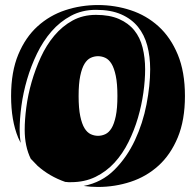

<svg xmlns="http://www.w3.org/2000/svg" viewBox="-20 -731 778 762"><path d="M556 -456Q556 -413 549 -363Q542 -313 527.5 -263.5Q513 -214 490 -167.5Q467 -121 434.5 -85.5Q402 -50 359 -29Q316 -8 262 -8Q257 -8 251.5 -8Q246 -8 241 -9H239Q176 -31 129 -73L102 -101Q78 -150 78 -216Q78 -256 84.5 -305.5Q91 -355 105.5 -405.5Q120 -456 142 -504Q164 -552 195.5 -589.5Q227 -627 268 -649.5Q309 -672 361 -672Q415 -672 452.5 -655.5Q490 -639 513 -610.5Q536 -582 546 -542Q556 -502 556 -456ZM576 -456Q576 -507 564.5 -550Q553 -593 527.5 -624.5Q502 -656 461 -674Q420 -692 361 -692Q306 -692 262 -668.5Q218 -645 184.5 -606.5Q151 -568 127 -518.5Q103 -469 87.5 -416Q72 -363 65 -311Q58 -259 58 -216Q58 -202 59 -189Q60 -176 62 -164L52 -185Q24 -253 24 -350Q24 -446 52.5 -514.5Q81 -583 129 -626.5Q177 -670 239 -690.5Q301 -711 369 -711Q436 -711 498.5 -690.5Q561 -670 609 -626.5Q657 -583 685.5 -514.5Q714 -446 714 -350Q714 -254 685.5 -185.5Q657 -117 609 -73.5Q561 -30 498.5 -9.5Q436 11 369 11Q355 11 340.5 10Q326 9 312 7Q384 -7 434 -57Q484 -107 515.5 -174.5Q547 -242 561.5 -317Q576 -392 576 -456ZM446 -350Q446 -399 439.5 -430Q433 -461 422.5 -478Q412 -495 398 -501.5Q384 -508 369 -508Q354 -508 340 -501.5Q326 -495 315.5 -478Q305 -461 298.5 -430Q292 -399 292 -350Q292 -301 298.5 -270Q305 -239 315.5 -222Q326 -205 340 -198.5Q354 -192 369 -192Q384 -192 398 -198.5Q412 -205 422.5 -222Q433 -239 439.5 -270Q446 -301 446 -350Z"/></svg>

Font: J.M. Nexus Grotesque
Style: Regular
Weight: 900
Designer: deFharo
Foundry: deFharo
Version: Version 3.003